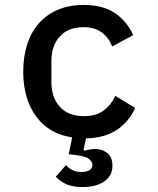

<svg xmlns="http://www.w3.org/2000/svg" viewBox="-20 -548 640 777"><path d="M318 -528Q398 -528 446.5 -494Q495 -460 519 -406L434 -360Q420 -396 391.5 -417Q363 -438 318 -438Q256 -438 222 -400.5Q188 -363 188 -301V-215Q188 -154 222 -116Q256 -78 320 -78Q368 -78 398.5 -100Q429 -122 447 -160L527 -111Q503 -57 454.5 -23.5Q406 10 328 12L318 58L322 62Q333 59 343.5 57Q354 55 365 55Q394 55 414.5 71.5Q435 88 435 123Q435 146 425 162Q415 178 398.5 188.5Q382 199 360.5 204Q339 209 315 209Q270 209 243.5 195Q217 181 206 167L247 120Q256 131 271.5 139.5Q287 148 310 148Q329 148 341.5 141Q354 134 354 119Q354 107 340.5 95.5Q327 84 283 79L258 76L272 8Q178 -6 126 -77Q74 -148 74 -258Q74 -320 90.5 -370Q107 -420 138.5 -455Q170 -490 215.5 -509Q261 -528 318 -528Z"/></svg>

Font: IBM Plex Mono Medium
Style: Regular
Weight: 500
Monospace: yes
Designer: Mike Abbink, Paul van der Laan, Pieter van Rosmalen
Foundry: Bold Monday
Version: Version 2.3